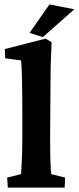

<svg xmlns="http://www.w3.org/2000/svg" viewBox="-20 -857 359 877"><path d="M15.6 0 12.7 -45.9 76.2 -61.5Q77.1 -72.3 78.6 -99.1Q80.1 -126 81.1 -161.1Q82 -196.3 82 -229.5V-352.5Q82 -386.7 81.5 -420.4Q81.1 -454.1 80.6 -484.9Q80.1 -515.6 79.1 -540.5Q78.1 -565.4 76.2 -581.1L3.9 -590.8L2 -632.8L188.5 -680.7L215.8 -664.1Q213.9 -623 212.4 -584.5Q210.9 -545.9 210.9 -497.1Q210.9 -448.2 210 -377.9L209 -234.4Q209 -166 210.4 -118.7Q211.9 -71.3 213.9 -61.5L277.3 -45.9L275.4 0ZM175.8 -687.5 115.2 -707 206.1 -836.9 319.3 -814.5Z"/></svg>

Font: Crimson Pro
Style: Bold
Weight: 700
Designer: Jacques Le Bailly
Foundry: Baron von Fonthausen
Version: Version 1.003